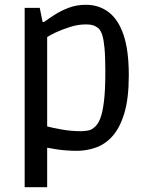

<svg xmlns="http://www.w3.org/2000/svg" viewBox="-20 -616 625 802"><path d="M83 166V-583H146L158 -524H164Q183 -538 208.5 -554.5Q234 -571 267 -583.5Q300 -596 339 -596Q393 -596 433.5 -565.5Q474 -535 496 -470.5Q518 -406 518 -302Q518 -205 499.5 -143.5Q481 -82 450 -47.5Q419 -13 380 0.5Q341 14 302 14Q278 14 253 12Q228 10 208 6.5Q188 3 177 1V166ZM317 -68Q330 -68 346 -70.5Q362 -73 374 -84Q388 -95 398 -119Q408 -143 414 -190.5Q420 -238 420 -316Q420 -379 416.5 -415.5Q413 -452 407 -470Q401 -488 392 -497Q387 -502 375 -508Q363 -514 338 -514Q306 -514 273 -503.5Q240 -493 214 -481Q188 -469 177 -461V-88Q195 -83 235.5 -75.5Q276 -68 317 -68Z"/></svg>

Font: Ruda Medium
Style: Regular
Weight: 500
Version: Version 2.001